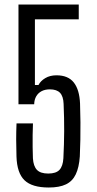

<svg xmlns="http://www.w3.org/2000/svg" viewBox="-20 -820 427 847"><path d="M195.2 7.2Q121.3 7.2 88.1 -24.8Q54.9 -56.8 52.7 -129.8Q51.4 -168.5 51.4 -203.9Q51.4 -239.3 52.9 -275.7H125.4Q124.3 -251.2 124 -224.4Q123.7 -197.6 124 -171.4Q124.2 -145.2 125.2 -121.7Q127.4 -86.9 143 -70.6Q158.5 -54.4 192.8 -54.4Q227.1 -54.4 242.3 -70.6Q257.6 -86.9 259.6 -121.7Q262.8 -184.1 263.1 -241.4Q263.4 -298.7 260.6 -361.7Q259.4 -395 244.9 -410.4Q230.4 -425.8 200 -425.8Q178.7 -425.8 163.5 -417.8Q148.3 -409.8 139.8 -395.1Q131.3 -380.4 130.8 -360.1H61.5V-800H327.4V-734.8H134V-444.9H149.7Q158.8 -462.9 179.6 -475.3Q200.3 -487.8 229.1 -487.8Q280.6 -487.8 305.6 -456Q330.6 -424.2 333.1 -363.1Q334.6 -320 334.9 -280.9Q335.2 -241.8 334.5 -204.7Q333.7 -167.5 332.1 -129.8Q328.7 -81.2 314.2 -50.9Q299.8 -20.6 270.9 -6.7Q242 7.2 195.2 7.2Z"/></svg>

Font: Big Shoulders Thin
Style: Regular
Weight: 100
Designer: Patric King
Foundry: XO Type Co
Version: Version 2.002